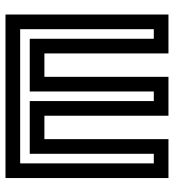

<svg xmlns="http://www.w3.org/2000/svg" viewBox="12 -630 618 681"><g transform="rotate(90 320.5 -289.0)"><path d="M252 -138V-578H390V-138H473V-578H611V0H31V-578H169V-138ZM338 -526H304V-86H117V-526H83V-52H559V-526H525V-86H338Z"/></g></svg>

Font: Aurach Bi
Style: Regular
Weight: 400
Designer: Peter Wiegel
Foundry: Peter Wiegel
Version: Version 1.002